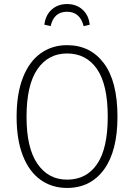

<svg xmlns="http://www.w3.org/2000/svg" viewBox="-20 -917 663 948"><path d="M560 -341Q560 -171 493.5 -80Q427 11 311 11Q237 11 180.5 -29Q124 -69 93 -148Q62 -227 62 -340Q62 -454 93 -533.5Q124 -613 180.5 -653.5Q237 -694 311 -694Q426 -694 493 -604.5Q560 -515 560 -341ZM111 -340Q111 -186 165 -108Q219 -30 311 -30Q407 -30 459.5 -107Q512 -184 512 -341Q512 -499 459 -576Q406 -653 311 -653Q218 -653 164.5 -575Q111 -497 111 -340ZM423 -795 393 -788Q375 -859 311 -859Q246 -859 230 -788L199 -795Q205 -843 235.5 -870Q266 -897 311 -897Q357 -897 387.5 -869.5Q418 -842 423 -795Z"/></svg>

Font: Fira Sans Condensed ExtraLight
Style: Regular
Weight: 275
Width: 3
Designer: Carrois Corporate & Edenspiekermann AG
Foundry: Carrois Corporate GbR & Edenspiekermann AG
Version: Version 4.203